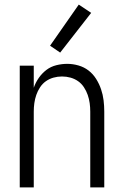

<svg xmlns="http://www.w3.org/2000/svg" viewBox="-20 -816 540 836"><path d="M66 0V-530H127V-434Q135 -457 149 -477Q163 -497 182 -511.5Q201 -526 225 -532Q249 -538 273 -538Q297 -538 321.5 -531Q346 -524 365.5 -509Q385 -494 398.5 -472.5Q412 -451 420 -427.5Q428 -404 431 -379.5Q434 -355 434 -330V0H373V-330Q373 -349 370.5 -367Q368 -385 362 -402.5Q356 -420 345.5 -436Q335 -452 320 -462.5Q305 -473 287 -478Q269 -483 250 -483Q231 -483 213 -478Q195 -473 180 -462.5Q165 -452 154.5 -436Q144 -420 138 -402.5Q132 -385 129.5 -367Q127 -349 127 -330V0ZM242 -587 198 -617 323 -796 377 -760Z"/></svg>

Font: Iosevka Term Light
Style: Regular
Weight: 300
Monospace: yes
Designer: Belleve Invis
Foundry: Belleve Invis
Version: Version 9.0.1; ttfautohint (v1.8.3)